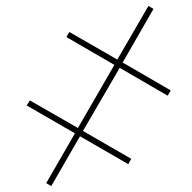

<svg xmlns="http://www.w3.org/2000/svg" viewBox="-20 -641 649 648"><path d="M153 -13 136 -23 233 -191 70 -285 81 -302 243 -209 366 -422 204 -516 214 -533 376 -440 481 -621 498 -611 394 -430 556 -336 546 -318 384 -412 260 -199 423 -105 413 -87 250 -181Z"/></svg>

Font: Noto Serif Display Medium
Style: Italic
Weight: 500
Italic angle: -12°
Designer: Monotype Design Team
Foundry: Monotype Imaging Inc.
Version: Version 2.009